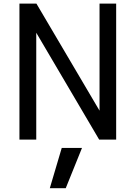

<svg xmlns="http://www.w3.org/2000/svg" viewBox="-20 -752 727 1037"><path d="M422.9 46.9 335 264.6H249L313.5 46.9ZM175.8 2H85V-732.4H176.8L517.6 -154.3V-732.4H607.4V2H515.6L175.8 -575.2Z"/></svg>

Font: Gen Shin Gothic Regular
Style: Regular
Weight: 400
Designer: [Source Han Sans]
Ryoko NISHIZUKA  (kana & ideographs); Paul D. Hunt (Latin, Greek & Cyrillic); Wenlong ZHANG  (bopomofo
Version: Version 1.002.20150607